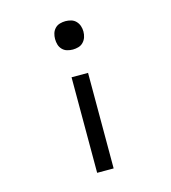

<svg xmlns="http://www.w3.org/2000/svg" viewBox="-110 -617 821 922"><g transform="rotate(-15 300.0 -156.5)"><path d="M300 -387Q286 -387 272 -391Q258 -395 248 -405.5Q238 -416 234 -429.5Q230 -443 230 -458Q230 -472 234 -485.5Q238 -499 248 -509.5Q258 -520 272 -524Q286 -528 300 -528Q314 -528 328 -524Q342 -520 352 -509.5Q362 -499 366.5 -485.5Q371 -472 371 -458Q371 -443 366.5 -429.5Q362 -416 352 -405.5Q342 -395 328 -391Q314 -387 300 -387ZM259 215V-260H341V215Z"/></g></svg>

Font: Iosevka Meiseki Sans
Style: Regular
Weight: 400
Monospace: yes
Designer: Belleve Invis
Foundry: Belleve Invis
Version: Version 11.2.6; ttfautohint (v1.8.4)